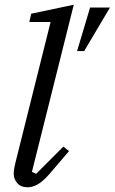

<svg xmlns="http://www.w3.org/2000/svg" viewBox="-20 -780 485 812"><path d="M97 12Q68 12 53 -5.5Q38 -23 38 -46Q38 -57 40.5 -69Q43 -81 45 -91L194 -687H104L112 -722L292 -760L115 -53L133 -45L248 -160L272 -141L201 -58Q166 -16 142.5 -2Q119 12 97 12ZM361 -748H445L336 -564H306Z"/></svg>

Font: IBM Plex Serif
Style: Italic
Weight: 400
Italic angle: -14°
Designer: Mike Abbink, Paul van der Laan, Pieter van Rosmalen
Foundry: Bold Monday
Version: Version 3.001